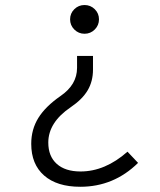

<svg xmlns="http://www.w3.org/2000/svg" viewBox="-20 -547 626 753"><path d="M294.9 185.5Q203.6 185.5 153.1 141.4Q102.5 97.2 102.5 17.1Q102.5 -39.6 130.4 -84.5Q158.2 -129.4 217.3 -170.4Q282.2 -214.8 282.2 -280.8V-327.6H344.7V-273.9Q344.7 -228 323.7 -192.6Q302.7 -157.2 257.3 -126.5Q169.4 -66.9 169.4 12.2Q169.4 65.9 202.6 95.7Q235.8 125.5 295.9 125.5Q392.1 125.5 480 47.9L521.5 91.8Q426.3 185.5 294.9 185.5ZM311.5 -527.3Q335 -527.3 351.6 -511Q368.2 -494.6 368.2 -471.2Q368.2 -447.8 351.6 -431.2Q335 -414.6 311.5 -414.6Q288.1 -414.6 271.5 -431.2Q254.9 -447.8 254.9 -471.2Q254.9 -494.6 271.5 -511Q288.1 -527.3 311.5 -527.3Z"/></svg>

Font: Cascadia Mono PL Light
Style: Regular
Weight: 300
Monospace: yes
Designer: Aaron Bell
Foundry: Saja Typeworks
Version: Version 2404.023; ttfautohint (v1.8.4)